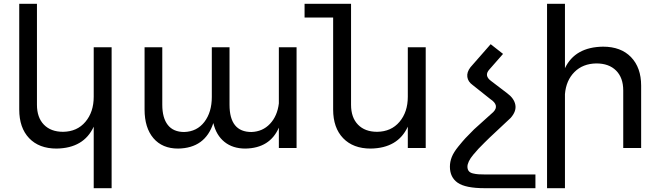

<svg xmlns="http://www.w3.org/2000/svg" viewBox="-20 -777 3466 1008"><path d="M472 -529H566V211H472V-112Q420 1 277 3Q185 3 133 -51.5Q81 -106 81 -202V-757H174V-227Q174 -160 210.5 -122.5Q247 -85 311 -85Q385 -86 428.5 -137.5Q472 -189 472 -269Z M1444 -529H1537V0H1444V-107Q1397 1 1268 3Q1202 3 1158.5 -32Q1115 -67 1100 -131Q1057 1 915 3Q832 3 785.5 -51.5Q739 -106 739 -202V-529H832V-227Q832 -158 861 -121Q890 -84 947 -84Q1014 -86 1053 -137Q1092 -188 1092 -268V-529H1185V-227Q1185 -84 1300 -84Q1359 -86 1397.5 -127Q1436 -168 1444 -234Z M2121 -529H2215V0H2121V-112Q2069 1 1926 3Q1834 3 1781.5 -51.5Q1729 -106 1729 -202V-685H1579V-757H1823V-227Q1823 -160 1859.5 -122.5Q1896 -85 1960 -85Q2034 -86 2077.5 -137.5Q2121 -189 2121 -269Z M2791 139H2528Q2505 139 2491.5 138Q2478 137 2463 133.5Q2448 130 2441 121Q2434 112 2434 98Q2434 86 2441.5 70Q2449 54 2464.5 35.5Q2480 17 2492 4Q2504 -9 2524.5 -29Q2545 -49 2550 -54L2661 -158Q2692 -193 2685.5 -227Q2679 -261 2642 -288L2558 -352Q2520 -380 2549 -412L2621 -494L2556 -545L2450 -424Q2430 -398 2433.5 -373Q2437 -348 2461 -331L2554 -257Q2604 -224 2570 -189L2469 -98Q2436 -65 2423 -51Q2410 -37 2386 -7.5Q2362 22 2352 47Q2342 72 2342 98Q2342 154 2383 182.5Q2424 211 2525 211H2791Z M3146 -532Q3240 -532 3293 -477Q3346 -422 3346 -327V0H3252V-302Q3252 -369 3214.5 -406.5Q3177 -444 3111 -444Q3040 -443 2996 -399Q2952 -355 2946 -283V211H2852V-757H2946V-419Q2999 -530 3146 -532Z"/></svg>

Font: Montserrat arm
Style: Regular
Weight: 400
Designer: Julieta Ulanovsky
Foundry: Julieta Ulanovsky
Version: Version 6.000;PS 006.000;hotconv 1.0.88;makeotf.lib2.5.64775